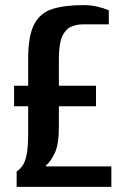

<svg xmlns="http://www.w3.org/2000/svg" viewBox="-20 -730 475 750"><path d="M45 0V-60Q60 -70 70 -86Q80 -102 85 -131Q90 -160 90 -210V-315H35V-395H90V-500Q90 -590 113.5 -635Q137 -680 185 -695Q233 -710 305 -710Q335 -710 360.5 -704Q386 -698 405 -690V-635H305Q278 -635 256.5 -625Q235 -615 222.5 -586.5Q210 -558 210 -500V-395H355V-315H210V-234Q210 -167 194.5 -133.5Q179 -100 160 -84V-80H415V0Z"/></svg>

Font: Cuprum
Style: Regular
Weight: 400
Designer: Jovanny Lemonad
Foundry: Jovanny Lemonad
Version: Version 3.000